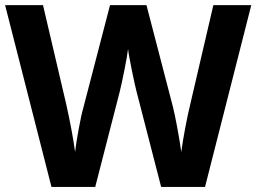

<svg xmlns="http://www.w3.org/2000/svg" viewBox="-20 -734 1007 754"><path d="M785.2 0H612.8L516.1 -375Q510.7 -395 497.8 -457.8Q484.9 -520.5 482.9 -542Q480 -515.6 468.3 -457.3Q456.5 -398.9 450.2 -374L354 0H182.1L0 -713.9H148.9L240.2 -324.2Q264.2 -216.3 274.9 -137.2Q277.8 -165 288.3 -223.4Q298.8 -281.7 308.1 -314L412.1 -713.9H555.2L659.2 -314Q666 -287.1 676.3 -231.9Q686.5 -176.8 691.9 -137.2Q696.8 -175.3 707.5 -232.2Q718.3 -289.1 727.1 -324.2L817.9 -713.9H966.8Z"/></svg>

Font: Samim FD
Style: Bold-FD
Weight: 700
Foundry: DejaVu fonts team - Redesigned by Saber Rastikerdar
Version: Version 4.0.1